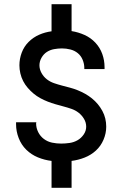

<svg xmlns="http://www.w3.org/2000/svg" viewBox="-20 -795 590 920"><path d="M227 105V-24Q193 -28 161.5 -41Q130 -54 106 -77.5Q82 -101 69.5 -133.5Q57 -166 57 -199V-209H154Q154 -207 153.5 -206Q153 -205 153 -204Q153 -182 163 -162Q173 -142 190.5 -129Q208 -116 229.5 -111.5Q251 -107 273 -107Q293 -107 313.5 -110Q334 -113 351.5 -123Q369 -133 381 -150.5Q393 -168 393 -188Q393 -208 382.5 -225.5Q372 -243 356.5 -255Q341 -267 322 -273.5Q303 -280 284 -285Q265 -290 246 -295.5Q227 -301 209 -308Q191 -315 173.5 -324.5Q156 -334 141 -346.5Q126 -359 113 -374Q100 -389 91 -406.5Q82 -424 77.5 -443.5Q73 -463 73 -482Q73 -513 84 -542.5Q95 -572 117 -594Q139 -616 167.5 -628.5Q196 -641 227 -645V-775H323V-646Q355 -641 385 -627.5Q415 -614 437 -590.5Q459 -567 470 -536.5Q481 -506 481 -473V-464H384V-469Q384 -489 376 -508.5Q368 -528 352.5 -540.5Q337 -553 317 -558Q297 -563 277 -563Q258 -563 239 -559.5Q220 -556 204.5 -546Q189 -536 179 -518.5Q169 -501 169 -482Q169 -463 179 -445Q189 -427 204.5 -415Q220 -403 239 -396.5Q258 -390 277 -385Q296 -380 315 -375Q334 -370 352.5 -362.5Q371 -355 388 -345.5Q405 -336 420.5 -323.5Q436 -311 448.5 -296Q461 -281 470.5 -263.5Q480 -246 484.5 -227Q489 -208 489 -188Q489 -156 476 -125.5Q463 -95 439.5 -73.5Q416 -52 385.5 -40Q355 -28 323 -24V105Z"/></svg>

Font: Lode Dark
Style: Bold
Weight: 700
Monospace: yes
Designer: Belleve Invis
Foundry: Belleve Invis
Version: Version 29.2.0; ttfautohint (v1.8.3)